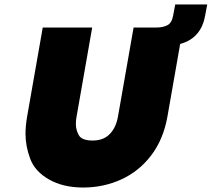

<svg xmlns="http://www.w3.org/2000/svg" viewBox="-20 -831 946 858"><path d="M392 -708 322 -309Q319 -292 319 -277Q319 -250 332.5 -226.5Q346 -203 394 -203Q442 -203 470 -231.5Q498 -260 507 -309L577 -708H798L728 -309Q710 -208 655.5 -136.5Q601 -65 521.5 -29Q442 7 352 7Q262 7 199 -29Q136 -65 115 -121.5Q94 -178 94 -232Q94 -268 101 -309L171 -708ZM622 -708H680Q707 -708 727.5 -718Q748 -728 754 -763L763 -811H906L897 -763Q890 -723 873 -696.5Q856 -670 830.5 -654Q805 -638 770.5 -631Q736 -624 694 -624H673Z"/></svg>

Font: Fz Poppins Black
Style: Italic
Weight: 900
Italic angle: -10°
Designer: Ninad Kale (Devanagari), Jonny Pinhorn (Latin)
Foundry: Indian Type Foundry
Version: Vit hóa bi Vntype.Com & FontZin.Com